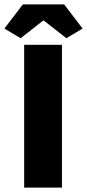

<svg xmlns="http://www.w3.org/2000/svg" viewBox="-38 -854 396 874"><path d="M72 0H244V-650H72ZM56 -680 158 -760H162L264 -680L338 -724L254 -834H66L-18 -724Z"/></svg>

Font: Source Sans Pro Black
Style: Regular
Weight: 900
Designer: Paul D. Hunt
Foundry: Adobe Systems Incorporated
Version: Version 3.006;hotconv 1.0.111;makeotfexe 2.5.65597